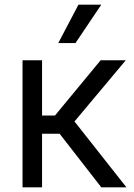

<svg xmlns="http://www.w3.org/2000/svg" viewBox="-20 -804 577 824"><path d="M522.7 0H414.8L235.8 -230.1H160.5V0H76.7V-545.5H160.5V-308.2H215.9L411.9 -545.5H519.9L299.7 -282.7ZM304 -619.3H230.1L316.8 -784.1H414.8Z"/></svg>

Font: Linik Sans
Style: Regular
Weight: 400
Designer: Rasmus Andersson (font), Marc Monis (original base), Kil Hyung-jin (Pretendard portions), Cristiano Sobral (main changes
Foundry: rsms
Version: Version 3.018;May 31, 2022;FontCreator 14.0.0.2814 64-bit; t